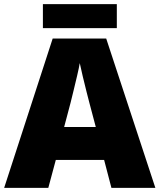

<svg xmlns="http://www.w3.org/2000/svg" viewBox="-20 -995 766 922"><path d="M515 -93 480 -227H248L212 -93H0L233 -810H490L726 -93ZM409 -502Q404 -521 395 -556.5Q386 -592 377 -630Q368 -668 363 -692Q359 -668 350.5 -632Q342 -596 333.5 -561Q325 -526 319 -502L288 -385H440ZM541 -975V-860H186V-975Z"/></svg>

Font: Noto Sans Kannada UI Black
Style: Regular
Weight: 900
Designer: Jelle Bosma - Monotype Design Team
Foundry: Monotype Imaging Inc.
Version: Version 2.005; ttfautohint (v1.8.4.7-5d5b)